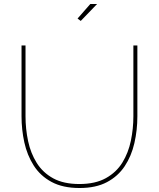

<svg xmlns="http://www.w3.org/2000/svg" viewBox="-20 -938 796 963"><path d="M379 5Q295 5 238.5 -25.5Q182 -56 149 -108Q116 -160 102 -224Q88 -288 88 -355V-710H108V-355Q108 -291 121 -230Q134 -169 164.5 -120.5Q195 -72 247 -43.5Q299 -15 378 -15Q458 -15 511 -44.5Q564 -74 594 -123Q624 -172 636.5 -232.5Q649 -293 649 -355V-710H669V-355Q669 -285 654 -220Q639 -155 605.5 -104.5Q572 -54 516.5 -24.5Q461 5 379 5ZM385 -833 369 -845 433 -918H467Z"/></svg>

Font: Raleway Thin
Style: Regular
Weight: 100
Designer: Matt McInerney, Pablo Impallari, Rodrigo Fuenzalida
Foundry: Matt McInerney, Pablo Impallari, Rodrigo Fuenzalida
Version: Version 4.026